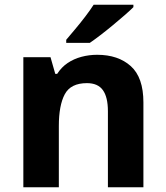

<svg xmlns="http://www.w3.org/2000/svg" viewBox="-20 -786 697 806"><path d="M388 -556Q476 -556 529 -508.5Q582 -461 582 -356V0H433V-319Q433 -378 412 -407.5Q391 -437 345 -437Q277 -437 252 -390.5Q227 -344 227 -257V0H78V-546H192L212 -476H220Q238 -504 264 -521.5Q290 -539 322 -547.5Q354 -556 388 -556ZM540 -756Q526 -742 503 -722Q480 -702 453.5 -680Q427 -658 401.5 -638.5Q376 -619 357 -606H258V-619Q274 -638 295.5 -663.5Q317 -689 338 -716.5Q359 -744 373 -766H540Z"/></svg>

Font: Noto Sans Thai
Style: Bold
Weight: 700
Designer: Monotype Design Team
Foundry: Monotype Imaging Inc.
Version: Version 2.001